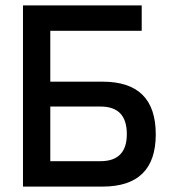

<svg xmlns="http://www.w3.org/2000/svg" viewBox="-20 -690 640 710"><path d="M65 0H359C490 0 556 -64 556 -193C556 -324 490 -388 359 -388H166V-576H504V-670H65ZM166 -94V-296H352C416 -296 449 -263 449 -194C449 -127 416 -94 352 -94Z"/></svg>

Font: LT Wave Mono Medium
Style: Regular
Weight: 500
Designer: Daniel Lyons
Version: Version 2.5 (Glyphs App)